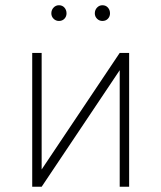

<svg xmlns="http://www.w3.org/2000/svg" viewBox="-20 -713 616 733"><path d="M103 0V-511H139V-66L437 -511H473V0H437V-445L139 0ZM371 -633Q359 -633 350.5 -641.5Q342 -650 342 -662Q342 -675 350.5 -684Q359 -693 371 -693Q384 -693 392 -684Q400 -675 400 -662Q400 -650 392 -641.5Q384 -633 371 -633ZM205 -633Q193 -633 184.5 -641.5Q176 -650 176 -662Q176 -675 184.5 -684Q193 -693 205 -693Q218 -693 226 -684Q234 -675 234 -662Q234 -650 226 -641.5Q218 -633 205 -633Z"/></svg>

Font: Overpass Thin
Style: Regular
Weight: 250
Designer: Delve Withrington, Dave Bailey, Thomas Jockin
Foundry: Delve Fonts LLC
Version: Version 4.000